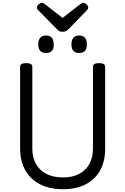

<svg xmlns="http://www.w3.org/2000/svg" viewBox="-20 -1345 903 1384"><path d="M434 19Q362 19 305 -1Q248 -21 208 -59Q168 -97 146.5 -151Q125 -205 125 -273V-863Q125 -877 136 -883.5Q147 -890 169 -890Q191 -890 202 -883.5Q213 -877 213 -863V-273Q213 -209 239.5 -162.5Q266 -116 315.5 -91Q365 -66 434 -66Q502 -66 550 -91Q598 -116 624 -162.5Q650 -209 650 -273V-863Q650 -877 661 -883.5Q672 -890 694 -890Q738 -890 738 -863V-273Q738 -182 701.5 -116.5Q665 -51 597 -16Q529 19 434 19ZM312 -963Q284 -963 270 -978.5Q256 -994 256 -1025Q256 -1057 270 -1073Q284 -1089 312 -1089Q340 -1089 353.5 -1073Q367 -1057 367 -1025Q369 -994 354.5 -978.5Q340 -963 312 -963ZM551 -963Q523 -963 509 -978.5Q495 -994 495 -1025Q495 -1057 509 -1073Q523 -1089 551 -1089Q578 -1089 592 -1073Q606 -1057 606 -1025Q607 -994 592.5 -978.5Q578 -963 551 -963ZM581 -1325Q591 -1325 603.5 -1313.5Q616 -1302 616 -1291Q616 -1289 615.5 -1285Q615 -1281 610 -1275L475 -1136Q468 -1130 459.5 -1123Q451 -1116 431 -1116Q412 -1116 403.5 -1123Q395 -1130 389 -1136L252 -1275Q247 -1281 246.5 -1285Q246 -1289 246 -1291Q246 -1302 259 -1313.5Q272 -1325 281 -1325Q288 -1325 293.5 -1321.5Q299 -1318 306 -1313L431 -1216L556 -1313Q564 -1318 569 -1321.5Q574 -1325 581 -1325Z"/></svg>

Font: Playwrite GB J
Style: Regular
Weight: 400
Designer: Veronika Burian, José Scaglione
Foundry: TypeTogether
Version: Version 1.002